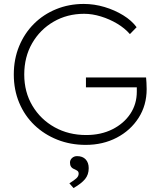

<svg xmlns="http://www.w3.org/2000/svg" viewBox="-20 -725 802 974"><path d="M415 10Q337 10 270.5 -16.5Q204 -43 154.5 -90.5Q105 -138 77.5 -203.5Q50 -269 50 -347Q50 -425 77 -490.5Q104 -556 152 -604Q200 -652 265 -678.5Q330 -705 405 -705Q458 -705 510 -689.5Q562 -674 605 -647.5Q648 -621 673 -587L639 -552Q613 -582 574.5 -605Q536 -628 492 -641.5Q448 -655 407 -655Q321 -655 252 -615Q183 -575 143 -505.5Q103 -436 103 -347Q103 -258 144.5 -188.5Q186 -119 257 -79.5Q328 -40 417 -40Q492 -40 550 -69Q608 -98 641 -147.5Q674 -197 674 -260V-282H416V-332H721Q722 -324 723 -305.5Q724 -287 724 -273Q724 -191 683 -127Q642 -63 572 -26.5Q502 10 415 10ZM353 229 332 205Q356 190 367.5 179.5Q379 169 379 156Q379 146 372.5 141.5Q366 137 357 133Q335 125 335 100Q335 86 345.5 76.5Q356 67 371 67Q399 67 414.5 83.5Q430 100 430 128Q430 161 411.5 183.5Q393 206 353 229Z"/></svg>

Font: Lexend ExtraLight
Style: Regular
Weight: 200
Designer: Bonnie Shaver-Troup, Thomas Jockin
Foundry: Lexend
Version: Version 1.007; ttfautohint (v1.8.3)